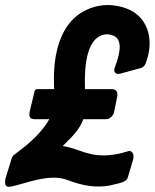

<svg xmlns="http://www.w3.org/2000/svg" viewBox="-54 -714 598 741"><path d="M-32.7 -25.4Q-32.7 -25.4 -10.3 -98.6Q-7.8 -110.4 1.5 -117.2L10.3 -124Q19 -130.9 29.5 -138.7Q40 -146.5 55.2 -159.7Q70.3 -172.9 84 -186.5Q97.7 -200.2 112.1 -218.3Q126.5 -236.3 136.2 -253.9H79.6Q76.7 -253.9 73.7 -254.4Q53.2 -257.3 62 -289.1L76.7 -350.6Q78.1 -358.9 79.6 -363.3Q82.5 -370.1 91.3 -370.1H155.3Q150.4 -452.1 165 -516.1Q191.9 -633.8 278.3 -675.3Q342.3 -706.1 414.6 -687.5Q489.7 -668 514.2 -601.6Q533.7 -545.9 512.2 -481.4Q511.7 -479.5 510.3 -475.6Q508.8 -471.7 508.3 -469.7Q502.9 -455.1 488.8 -451.2L409.7 -429.7Q398.9 -426.8 392.1 -431.6Q383.3 -439 389.2 -454.1Q428.2 -554.7 386.2 -575.2Q355.5 -588.9 328.6 -573.2Q268.1 -538.1 273.9 -370.1H377.4Q404.3 -369.6 397.9 -338.9L386.2 -281.2Q384.8 -275.4 381.3 -269.5Q370.6 -253.9 355 -253.9H267.6Q263.2 -241.7 256.3 -229.5Q241.7 -203.1 206.1 -168.5Q193.4 -156.2 188 -150.4Q218.3 -145.5 243.7 -135.7Q275.4 -124 299.8 -118.7Q363.3 -105.5 441.9 -130.9Q447.8 -132.3 453.1 -128.9Q464.4 -120.6 460.4 -100.6L439.9 -31.2Q439 -28.3 438 -25.9Q433.1 -14.2 409.7 -7.8Q386.2 -1.5 369.6 2Q295.9 15.6 208.5 -18.6Q194.8 -23.9 179.2 -26.4Q131.3 -34.2 48.8 -9.8Q-5.9 6.3 -18.1 6.8Q-20 6.8 -22.5 6.8Q-39.1 4.9 -32.7 -25.4Z"/></svg>

Font: Allan
Style: Bold
Weight: 500
Italic angle: -14.3°
Version: Version 1.002